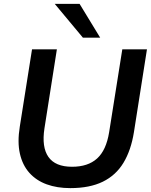

<svg xmlns="http://www.w3.org/2000/svg" viewBox="-20 -959 777 989"><path d="M342 10Q274 10 220.5 -9.5Q167 -29 131.5 -68.5Q96 -108 82.5 -167.5Q69 -227 82 -307L145 -705H273L209 -298Q194 -201 229.5 -150.5Q265 -100 351 -100Q433 -100 480 -142.5Q527 -185 542 -277L610 -705H737L670 -279Q655 -185 616 -120.5Q577 -56 509.5 -23Q442 10 342 10ZM407 -765 262 -939H390L496 -765Z"/></svg>

Font: Nunito Sans 12pt
Style: Bold Italic
Weight: 700
Italic angle: -9°
Designer: Vernon Adams
Foundry: Vernon Adams
Version: Version 3.101;gftools[0.9.27]